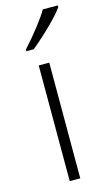

<svg xmlns="http://www.w3.org/2000/svg" viewBox="-120 -808 478 851"><g transform="rotate(-15 119.5 -383.0)"><path d="M137.2 0H88.9V-530.8H137.2ZM52.2 -613.8Q87.9 -652.3 122.8 -697.5Q157.7 -742.7 170.4 -766.1H239.3V-757.8Q221.7 -732.4 179.4 -690.4Q137.2 -648.4 86.4 -606H52.2Z"/></g></svg>

Font: JBL Sans
Style: Light
Weight: 300
Version: Version 1.10